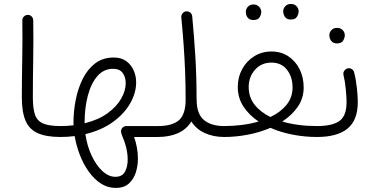

<svg xmlns="http://www.w3.org/2000/svg" viewBox="-20 -675 1867 953"><path d="M88.4 -191.4Q88.4 -280.3 90.3 -377.9Q92.3 -475.6 90.8 -572.8Q90.3 -584 98.1 -592.3Q106 -600.6 117.2 -601.1Q128.4 -601.6 136.5 -593.8Q144.5 -585.9 145 -574.7Q146.5 -477.5 144.8 -379.9Q143.1 -282.2 143.1 -191.9Q143.1 -137.7 153.3 -106.7Q163.6 -75.7 193.1 -62.5Q222.7 -49.3 279.8 -49.3H280.3Q291.5 -49.3 299.3 -41.3Q307.1 -33.2 307.1 -22Q307.1 -10.7 299.3 -2.9Q291.5 4.9 280.3 4.9H279.8Q209 4.9 167 -14.2Q125 -33.2 106.7 -76.2Q88.4 -119.1 88.4 -191.4Z M253.4 -22Q253.4 -33.2 261.2 -41.3Q269 -49.3 280.3 -49.3Q314 -49.3 345.2 -53.2Q344.7 -59.6 344.7 -66.4Q344.7 -121.6 355.7 -178.5Q366.7 -235.4 390.4 -283.2Q414.1 -331.1 452.4 -360.4Q490.7 -389.6 544.9 -389.6Q582 -389.6 606.7 -371.6Q631.3 -353.5 643.6 -325.4Q655.8 -297.4 655.8 -266.6Q655.8 -214.4 626.5 -162.6Q597.2 -110.8 541 -69.8Q484.9 -28.8 403.8 -9.3Q412.1 48.8 434.6 96.9Q457 145 488 173.8Q519 202.6 552.7 202.6Q585.9 202.6 599.9 178Q613.8 153.3 613.8 117.2Q613.8 87.4 606 55.9Q598.1 24.4 586.9 0.5Q584.5 -6.3 582.5 -12.2Q580.6 -18.1 580.6 -22.5Q580.6 -33.7 588.4 -41.5Q596.2 -49.3 607.9 -49.3H763.7Q774.9 -49.3 782.7 -41.3Q790.5 -33.2 790.5 -22Q790.5 -10.7 782.7 -2.9Q774.9 4.9 763.7 4.9H645.5Q654.3 28.8 659.4 56.9Q664.6 85 664.6 113.3Q664.6 147 654.3 180.4Q644 213.9 619.9 235.8Q595.7 257.8 554.7 257.8Q514.2 257.8 480.2 235.6Q446.3 213.4 419.9 176Q393.6 138.7 376 93Q358.4 47.4 350.6 0.5Q316.4 4.9 280.3 4.9Q269 4.9 261.2 -2.9Q253.4 -10.7 253.4 -22ZM399.9 -66.4Q399.9 -64.9 399.9 -63Q468.8 -80.1 513.9 -113Q559.1 -146 581.5 -185.5Q604 -225.1 604 -261.7Q604 -292 589.1 -312.7Q574.2 -333.5 541 -333.5Q495.1 -333.5 463.6 -297.4Q432.1 -261.2 416 -200.4Q399.9 -139.6 399.9 -66.4Z M736.8 -22Q736.8 -33.2 744.6 -41.3Q752.4 -49.3 763.7 -49.3Q835.4 -49.3 868.4 -78.6Q901.4 -107.9 901.4 -180.2Q901.4 -255.4 898.7 -322Q896 -388.7 891.4 -453.6Q886.7 -518.6 879.9 -588.9Q878.9 -600.1 886.2 -608.9Q893.6 -617.7 904.3 -618.7Q915.5 -619.6 924.3 -612.5Q933.1 -605.5 934.1 -594.2Q943.8 -489.7 949.7 -393.8Q955.6 -297.9 955.6 -185.1Q956.1 -182.6 956.1 -180.2Q956.1 -109.4 992.2 -79.3Q1028.3 -49.3 1092.3 -49.3H1092.8Q1104 -49.3 1111.8 -41.3Q1119.6 -33.2 1119.6 -22Q1119.6 -10.7 1111.8 -2.9Q1104 4.9 1092.8 4.9H1092.3Q1040 4.9 997.3 -14.2Q954.6 -33.2 929.7 -72.3Q906.2 -33.2 863.8 -14.2Q821.3 4.9 763.7 4.9Q752.4 4.9 744.6 -2.9Q736.8 -10.7 736.8 -22Z M1065.9 -22Q1065.9 -33.2 1073.7 -41.3Q1081.5 -49.3 1092.8 -49.3Q1138.2 -49.3 1181.6 -54.9Q1225.1 -60.5 1263.7 -71.8Q1216.8 -103 1188.5 -146Q1160.2 -189 1160.2 -243.2Q1160.2 -292 1181.9 -331.8Q1203.6 -371.6 1241.5 -395.5Q1279.3 -419.4 1327.1 -419.4Q1375.5 -419.4 1411.6 -395.3Q1447.8 -371.1 1467.5 -330.6Q1487.3 -290 1487.3 -241.2Q1487.3 -187.5 1458 -145Q1428.7 -102.5 1380.9 -71.8Q1457.5 -49.3 1553.2 -49.3H1553.7Q1564.9 -49.3 1572.8 -41.3Q1580.6 -33.2 1580.6 -22Q1580.6 -10.7 1572.8 -2.9Q1564.9 4.9 1553.7 4.9H1553.2Q1492.7 4.9 1432.9 -6.6Q1373 -18.1 1322.3 -40.5Q1270.5 -18.1 1210.9 -6.6Q1151.4 4.9 1092.8 4.9Q1081.5 4.9 1073.7 -2.9Q1065.9 -10.7 1065.9 -22ZM1214.4 -243.2Q1214.4 -192.4 1243.7 -155.3Q1272.9 -118.2 1322.3 -94.2Q1372.1 -117.7 1402.1 -154.5Q1432.1 -191.4 1432.1 -241.2Q1432.1 -293.5 1404.3 -328.9Q1376.5 -364.3 1327.1 -364.3Q1277.8 -364.3 1246.1 -329.1Q1214.4 -293.9 1214.4 -243.2ZM1385.7 -619.1Q1385.7 -632.8 1396 -644Q1406.2 -655.3 1423.8 -655.3Q1446.3 -655.3 1456.1 -638.7Q1462.4 -629.9 1462.4 -618.7Q1462.4 -606.4 1454.3 -592.3Q1446.3 -578.1 1423.3 -578.1Q1408.2 -578.1 1399.9 -585.2Q1391.6 -592.3 1388.7 -601.6Q1385.7 -610.4 1385.7 -619.1ZM1200.2 -616.7Q1200.2 -630.4 1210.4 -641.6Q1220.7 -652.8 1238.3 -652.8Q1250 -652.8 1257.8 -647.9Q1265.6 -643.1 1270.5 -636.2Q1276.9 -625.5 1276.9 -616.2Q1276.9 -603.5 1268.8 -589.6Q1260.7 -575.7 1237.8 -575.7Q1222.2 -575.7 1214.1 -582.8Q1206.1 -589.8 1202.6 -599.1Q1200.2 -607.9 1200.2 -616.7Z M1526.9 -22Q1526.9 -33.2 1534.7 -41.3Q1542.5 -49.3 1553.7 -49.3Q1629.4 -49.3 1664.8 -74.5Q1700.2 -99.6 1700.2 -168.5Q1700.2 -190.9 1696.5 -230.5Q1692.9 -270 1684.6 -304.2Q1682.6 -315.4 1689.5 -324.7Q1696.3 -334 1707 -335.9Q1718.3 -337.9 1727.3 -331.3Q1736.3 -324.7 1738.3 -313.5Q1747.6 -276.9 1751.7 -235.6Q1755.9 -194.3 1755.9 -168.5Q1755.9 -78.1 1704.8 -36.6Q1653.8 4.9 1553.7 4.9Q1542.5 4.9 1534.7 -2.9Q1526.9 -10.7 1526.9 -22ZM1614.7 -501Q1614.7 -514.2 1625 -525.4Q1635.3 -536.6 1653.3 -536.6Q1674.8 -536.6 1685.5 -520Q1691.4 -510.7 1691.4 -500Q1691.4 -487.8 1683.3 -473.6Q1675.3 -459.5 1652.3 -459.5Q1637.2 -459.5 1628.9 -466.8Q1620.6 -474.1 1617.7 -483.4Q1614.7 -491.7 1614.7 -501Z"/></svg>

Font: Mikhak-DS1-FD Light
Style: Regular
Weight: 300
Designer: Amin Abedi
Version: Version 3.2